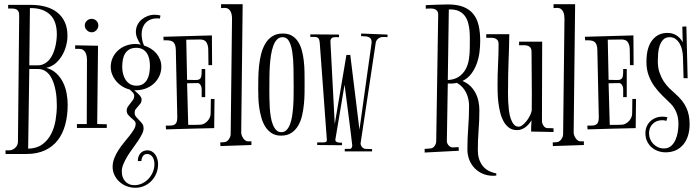

<svg xmlns="http://www.w3.org/2000/svg" viewBox="-20 -721 3271 899"><path d="M296.9 -231Q296.9 -180.2 285.6 -137.9Q274.4 -95.7 250.7 -64.9Q227.1 -34.2 190.4 -17.1Q153.8 0 103 0H5.9V-17.1H23.9Q31.2 -17.1 38.3 -20.3Q45.4 -23.4 51 -28.6Q56.6 -33.7 60.1 -40.8Q63.5 -47.9 64 -55.2L69.8 -645Q70.3 -659.2 66.7 -666.7Q63 -674.3 55.9 -677.5Q48.8 -680.7 39.3 -680.9Q29.8 -681.2 18.1 -681.2V-698.2H124Q162.1 -698.2 193.8 -689.5Q225.6 -680.7 248.3 -662.6Q271 -644.5 283.4 -617.4Q295.9 -590.3 295.9 -553.2Q295.9 -531.2 289.6 -506.8Q283.2 -482.4 270.5 -460.9Q257.8 -439.5 239.3 -423.8Q220.7 -408.2 196.8 -403.8Q225.6 -395 244.9 -376.5Q264.2 -357.9 275.6 -334.2Q287.1 -310.5 292 -283.4Q296.9 -256.3 296.9 -231ZM246.1 -227.1Q246.1 -242.2 244.9 -260.7Q243.7 -279.3 240 -298.3Q236.3 -317.4 230 -335.4Q223.6 -353.5 213.9 -367.4Q204.1 -381.3 190.2 -389.6Q176.3 -397.9 157.2 -397.9H117.2L111.8 -24.9Q151.9 -25.9 178 -44.9Q204.1 -64 219.2 -93.3Q234.4 -122.6 240.2 -158Q246.1 -193.4 246.1 -227.1ZM120.1 -683.1 117.2 -415H155.8Q172.9 -415 186.5 -422.1Q200.2 -429.2 210.2 -440.7Q220.2 -452.1 227.1 -467.3Q233.9 -482.4 238 -498.5Q242.2 -514.6 244.1 -530.5Q246.1 -546.4 246.1 -560.1Q246.1 -622.6 213.9 -652.8Q181.6 -683.1 125 -683.1Z M440.4 -602.1Q440.4 -589.4 431.2 -579.6Q421.9 -569.8 409.2 -569.8Q396.5 -569.8 386.7 -579.6Q377 -589.4 377 -602.1Q377 -614.7 386.7 -623.8Q396.5 -632.8 409.2 -632.8Q421.9 -632.8 431.2 -623.8Q440.4 -614.7 440.4 -602.1ZM480 -139.2V-122.1H340.3V-140.1H386.2L387.2 -439.9Q387.2 -448.7 385.7 -457.8Q384.3 -466.8 380.4 -474.4Q376.5 -481.9 369.9 -486.8Q363.3 -491.7 353 -492.2H332V-508.8L439 -506.8L435.1 -140.1Z M608.4 -298.8Q613.3 -293.9 619.4 -288.8Q625.5 -283.7 630.9 -278.1Q636.2 -272.5 639.6 -266.6Q643.1 -260.7 643.1 -254.9Q643.1 -244.1 637.9 -236.8Q632.8 -229.5 626.7 -223.1Q620.6 -216.8 615.5 -210Q610.4 -203.1 610.4 -193.8Q610.4 -182.1 616.9 -174.1Q623.5 -166 631.3 -158.4Q639.2 -150.9 645.8 -142.1Q652.3 -133.3 652.3 -120.1Q652.3 -107.9 644.8 -92.8Q637.2 -77.6 626 -60.8Q614.7 -43.9 601.3 -25.9Q587.9 -7.8 576.7 10.5Q565.4 28.8 557.9 46.9Q550.3 64.9 550.3 82Q550.3 95.7 554.2 107.4Q558.1 119.1 565.9 127.7Q573.7 136.2 584.5 141.1Q595.2 146 609.4 146Q628.4 146 645.5 137.9Q662.6 129.9 675.3 116.2Q688 102.5 695.6 84.7Q703.1 66.9 703.1 47.9Q703.1 40 701.4 31.5Q699.7 22.9 695.6 16.1Q691.4 9.3 684.8 4.6Q678.2 0 668.5 0Q655.8 0 648.9 10.5Q642.1 21 642.1 33.2H625.5Q625 22.5 628.2 13.2Q631.3 3.9 637.2 -2.9Q643.1 -9.8 651.4 -13.4Q659.7 -17.1 669.4 -17.1Q682.6 -17.1 692.1 -11.2Q701.7 -5.4 707.8 3.9Q713.9 13.2 717 24.7Q720.2 36.1 720.2 47.9Q720.2 70.3 712.2 90.3Q704.1 110.4 689.7 125.5Q675.3 140.6 655.8 149.4Q636.2 158.2 613.3 158.2Q592.8 158.2 573.5 150.9Q554.2 143.6 539.6 130.4Q524.9 117.2 516.1 99.1Q507.3 81.1 507.3 60.1Q507.3 39.1 515.4 19Q523.4 -1 535.4 -19.3Q547.4 -37.6 561.3 -54.4Q575.2 -71.3 587.2 -86.4Q599.1 -101.6 607.2 -115.2Q615.2 -128.9 615.2 -141.1Q615.2 -149.9 608.6 -156.2Q602.1 -162.6 594.2 -169.2Q586.4 -175.8 579.8 -183.6Q573.2 -191.4 573.2 -204.1Q573.2 -213.4 578.6 -221.4Q584 -229.5 590.6 -237.3Q597.2 -245.1 602.8 -253.4Q608.4 -261.7 608.4 -272Q608.4 -281.2 601.3 -288.6Q594.2 -295.9 587.4 -301.8Q567.9 -306.6 551.5 -317.1Q535.2 -327.6 523.4 -341.8Q511.7 -356 505.1 -372.8Q498.5 -389.6 498.5 -407.2Q498.5 -431.2 507.8 -450.9Q517.1 -470.7 533 -485.1Q548.8 -499.5 569.8 -507.3Q590.8 -515.1 614.3 -515.1Q620.1 -515.1 626.7 -514.4Q633.3 -513.7 639.2 -512.2Q630.4 -523.9 623.3 -540.3Q616.2 -556.6 616.2 -571.8Q616.2 -589.4 623.5 -604.2Q630.9 -619.1 643.3 -629.6Q655.8 -640.1 671.4 -646Q687 -651.9 704.1 -651.9Q710.9 -651.9 717.8 -651.1Q724.6 -650.4 731.4 -647.9L728.5 -633.8Q725.1 -634.8 721.7 -634.8Q718.3 -634.8 714.4 -634.8Q697.8 -634.8 684.6 -629.4Q671.4 -624 662.1 -614Q652.8 -604 647.9 -590.6Q643.1 -577.1 643.1 -561Q643.1 -548.8 645.8 -534.7Q648.4 -520.5 654.3 -507.8Q671.4 -502.4 686.3 -493.2Q701.2 -483.9 712.2 -470.9Q723.1 -458 729.2 -442.4Q735.4 -426.8 735.4 -409.2Q735.4 -383.3 724.9 -362.3Q714.4 -341.3 697 -326.7Q679.7 -312 657 -304.7Q634.3 -297.4 609.4 -298.8ZM618.2 -497.1Q599.1 -497.1 586.4 -490Q573.7 -482.9 566.2 -470.9Q558.6 -459 555.4 -442.6Q552.2 -426.3 552.2 -408.2Q552.2 -391.1 556.2 -375.2Q560.1 -359.4 568.4 -346.9Q576.7 -334.5 589.4 -327.1Q602.1 -319.8 619.1 -319.8Q637.7 -319.8 649.9 -327.9Q662.1 -335.9 669.2 -348.9Q676.3 -361.8 679.2 -378.7Q682.1 -395.5 682.1 -413.1Q682.1 -430.7 678.5 -446Q674.8 -461.4 667.2 -472.7Q659.7 -483.9 647.5 -490.5Q635.3 -497.1 618.2 -497.1Z M856 -347.2Q877.9 -347.2 891.8 -346.4Q905.8 -345.7 913.1 -349.6Q920.4 -353.5 922.6 -364.3Q924.8 -375 924.3 -397.9H940.9V-266.1H924.3V-304.2Q924.3 -308.1 923.1 -313Q921.9 -317.9 919.4 -322Q917 -326.2 913.6 -329.1Q910.2 -332 905.3 -332L856 -331.1L861.3 -136.2Q876.5 -136.2 890.6 -136.2Q904.8 -136.2 918.9 -137.2Q928.2 -137.7 936.8 -142.6Q945.3 -147.5 951.9 -154.8Q958.5 -162.1 962.4 -171.1Q966.3 -180.2 966.3 -189L967.3 -257.8H984.4L982.9 -121.1Q926.8 -120.1 870.1 -118.4Q813.5 -116.7 757.3 -115.2L756.3 -132.8Q769 -132.8 779.1 -133.1Q789.1 -133.3 795.9 -136.7Q802.7 -140.1 806.4 -147.9Q810.1 -155.8 810.1 -170.9V-173.8L803.2 -488.8Q802.7 -503.9 798.8 -512.9Q794.9 -522 787.8 -526.4Q780.8 -530.8 770.3 -531.7Q759.8 -532.7 746.1 -532.2L745.1 -548.8L972.2 -555.2L973.1 -416H956.1L955.1 -488.8Q955.1 -507.8 947 -522Q939 -536.1 917 -536.1Q900.4 -536.1 884.5 -535.6Q868.7 -535.2 852.1 -535.2Z M1157.2 -42 1012.2 -37.1 1011.2 -54.2 1028.3 -55.2Q1035.2 -55.2 1041 -58.8Q1046.9 -62.5 1051 -68.1Q1055.2 -73.7 1057.6 -80.3Q1060.1 -86.9 1060.1 -92.8L1066.4 -633.8Q1066.4 -642.1 1064.9 -650.9Q1063.5 -659.7 1059.8 -667Q1056.2 -674.3 1049.3 -679.2Q1042.5 -684.1 1032.2 -684.1L1015.1 -683.1V-701.2H1116.2L1109.4 -100.1Q1109.4 -94.2 1112.1 -86.9Q1114.7 -79.6 1119.1 -73.2Q1123.5 -66.9 1129.6 -62.7Q1135.7 -58.6 1143.1 -59.1H1157.2Z M1406.2 -334Q1406.2 -313.5 1406 -287.4Q1405.8 -261.2 1403.1 -233.6Q1400.4 -206.1 1394.3 -179.4Q1388.2 -152.8 1375.7 -132.1Q1363.3 -111.3 1344 -98.6Q1324.7 -85.9 1295.9 -85.9Q1270 -85.9 1252.2 -97.4Q1234.4 -108.9 1222.7 -127.2Q1210.9 -145.5 1204.1 -169.2Q1197.3 -192.9 1193.8 -217.3Q1190.4 -241.7 1189.7 -264.9Q1189 -288.1 1189 -306.2Q1189 -327.6 1189.5 -355.2Q1189.9 -382.8 1192.9 -411.6Q1195.8 -440.4 1202.6 -467.8Q1209.5 -495.1 1222.2 -516.6Q1234.9 -538.1 1254.9 -551Q1274.9 -564 1304.2 -564Q1329.6 -564 1346.9 -553.7Q1364.3 -543.5 1375.5 -526.1Q1386.7 -508.8 1393.1 -485.8Q1399.4 -462.9 1402.3 -437.3Q1405.3 -411.6 1405.8 -385Q1406.2 -358.4 1406.2 -334ZM1303.2 -546.9Q1287.6 -546.9 1277.1 -536.1Q1266.6 -525.4 1259.8 -506.8Q1252.9 -488.3 1249 -463.9Q1245.1 -439.5 1243.4 -412.1Q1241.7 -384.8 1241.5 -356.4Q1241.2 -328.1 1241.2 -301.8Q1241.2 -282.7 1241.5 -260.5Q1241.7 -238.3 1243.2 -216.1Q1244.6 -193.8 1248 -173.3Q1251.5 -152.8 1257.8 -137Q1264.2 -121.1 1273.7 -111.6Q1283.2 -102.1 1297.4 -102.1Q1311.5 -102.1 1321.5 -112.1Q1331.5 -122.1 1337.9 -138.7Q1344.2 -155.3 1347.7 -177Q1351.1 -198.7 1352.8 -222.4Q1354.5 -246.1 1354.7 -270Q1355 -293.9 1355 -314.9Q1355 -361.3 1354.2 -403.3Q1353.5 -445.3 1348.6 -477.3Q1343.8 -509.3 1333.3 -528.1Q1322.8 -546.9 1303.2 -546.9Z M1794.4 -559.1V-546.9Q1787.6 -547.9 1783.4 -547.9Q1779.3 -547.9 1773.4 -547.9Q1761.2 -547.9 1751.5 -540.5Q1741.7 -533.2 1739.3 -521L1668.5 -50.8Q1668 -46.4 1669.7 -41.7Q1671.4 -37.1 1674.8 -33Q1678.2 -28.8 1682.6 -26.4Q1687 -23.9 1692.4 -23.9L1722.2 -22.9V-12.2H1594.2V-23.9H1617.2Q1623.5 -23.9 1626.5 -29.1Q1629.4 -34.2 1629.4 -40Q1629.4 -40.5 1627.9 -52.7Q1626.5 -64.9 1622.6 -96.9Q1618.7 -128.9 1611.6 -183.8Q1604.5 -238.8 1593.3 -324.2L1550.3 -67.9Q1549.3 -62.5 1552.5 -59.3Q1555.7 -56.2 1560.5 -54.7Q1565.4 -53.2 1571.3 -53Q1577.1 -52.7 1581.1 -53.2V-41L1465.3 -42V-54.2H1494.1Q1502 -54.2 1506.6 -56.9Q1511.2 -59.6 1510.3 -67.9L1477.1 -521Q1476.1 -532.7 1473.1 -538.3Q1470.2 -543.9 1464.6 -546.1Q1459 -548.3 1451.2 -548.1Q1443.4 -547.9 1433.1 -547.9V-560.1L1567.4 -559.1V-546.9Q1559.1 -546.9 1551.5 -547.1Q1543.9 -547.4 1538.3 -545.4Q1532.7 -543.5 1529.5 -538.3Q1526.4 -533.2 1527.3 -522.9L1547.4 -140.1L1602.1 -463.9H1620.1L1663.1 -113.8Q1678.7 -227.5 1691.4 -317.4Q1696.8 -355.5 1701.9 -392.3Q1707 -429.2 1711.2 -458Q1715.3 -486.8 1717.8 -504.6Q1720.2 -522.5 1720.2 -522.9Q1720.2 -534.2 1715.6 -540Q1710.9 -545.9 1703.9 -548.3Q1696.8 -550.8 1688 -551Q1679.2 -551.3 1670.4 -551.8L1671.4 -564Z M2176.3 -226.1Q2176.3 -240.7 2173.1 -256.1Q2169.9 -271.5 2163.3 -285.6Q2156.7 -299.8 2145.8 -312Q2134.8 -324.2 2119.6 -333Q2100.1 -328.6 2076.7 -330.1L2072.3 -62Q2071.8 -56.6 2074 -51Q2076.2 -45.4 2079.8 -41Q2083.5 -36.6 2088.6 -33.7Q2093.8 -30.8 2099.6 -30.8Q2106.4 -30.8 2113.5 -31.5Q2120.6 -32.2 2127.4 -32.2L2128.4 -15.1L1968.3 -6.8V-23.9L1996.6 -25.9Q2002.4 -26.4 2007.3 -30Q2012.2 -33.7 2015.6 -38.6Q2019 -43.5 2020.8 -49.3Q2022.5 -55.2 2022.5 -61L2031.7 -650.9Q2031.7 -664.6 2026.1 -670.9Q2020.5 -677.2 2012 -679.4Q2003.4 -681.6 1993.2 -681.2Q1982.9 -680.7 1973.6 -680.2V-696.8Q1999 -697.8 2025.1 -699Q2051.3 -700.2 2077.6 -700.2Q2120.6 -700.2 2149.7 -688.7Q2178.7 -677.2 2196.3 -655.3Q2213.9 -633.3 2221.2 -601.6Q2228.5 -569.8 2228.5 -529.8Q2228.5 -503.4 2224.9 -475.3Q2221.2 -447.3 2211.7 -421.6Q2202.1 -396 2186.3 -375Q2170.4 -354 2145.5 -341.8Q2168 -332.5 2183.1 -317.4Q2198.2 -302.2 2207.5 -283.7Q2216.8 -265.1 2220.7 -244.6Q2224.6 -224.1 2224.6 -204.1Q2224.6 -157.2 2220.9 -111.1Q2217.3 -64.9 2217.3 -18.1Q2217.3 24.9 2238.5 53.7Q2259.8 82.5 2303.7 90.8V101.1Q2299.8 101.1 2296.1 101.6Q2292.5 102.1 2289.6 102.1Q2262.7 102.1 2240.5 92.5Q2218.3 83 2202.1 66.2Q2186 49.3 2177.2 26.9Q2168.5 4.4 2168.5 -22Q2168.5 -73.2 2172.4 -124Q2176.3 -174.8 2176.3 -226.1ZM2076.7 -346.2Q2108.4 -348.1 2128.4 -361.8Q2148.4 -375.5 2159.9 -396.2Q2171.4 -417 2175.5 -443.4Q2179.7 -469.7 2179.7 -497.1Q2179.7 -515.6 2179.9 -536.1Q2180.2 -556.6 2178.5 -576.7Q2176.8 -596.7 2171.6 -615Q2166.5 -633.3 2156 -647.2Q2145.5 -661.1 2128.4 -669.2Q2111.3 -677.2 2085.4 -676.8H2081.5Z M2466.8 -105Q2466.8 -118.7 2467.3 -132.1Q2467.8 -145.5 2468.8 -158.2Q2456.1 -136.2 2438.2 -124Q2420.4 -111.8 2400.9 -111.8Q2378.4 -111.8 2362.8 -123.5Q2347.2 -135.3 2337.2 -154.1Q2327.1 -172.9 2321.5 -196.5Q2315.9 -220.2 2313.2 -243.7Q2310.5 -267.1 2310.1 -288.1Q2309.6 -309.1 2309.6 -323.2Q2309.6 -371.6 2312 -418.7Q2314.5 -465.8 2314.5 -513.2Q2314.5 -526.9 2309.1 -533.4Q2303.7 -540 2295.4 -542.2Q2287.1 -544.4 2276.9 -544.2Q2266.6 -543.9 2256.8 -543.9V-561H2364.7Q2363.8 -498.5 2361.3 -436Q2358.9 -373.5 2358.9 -311Q2358.9 -301.8 2358.6 -284.7Q2358.4 -267.6 2359.4 -247.1Q2360.4 -226.6 2362.8 -205.6Q2365.2 -184.6 2370.8 -167.2Q2376.5 -149.9 2385.5 -138.9Q2394.5 -127.9 2408.7 -127.9Q2417 -127.9 2426.5 -135.3Q2436 -142.6 2444.8 -153.6Q2453.6 -164.6 2460.4 -177.7Q2467.3 -190.9 2469.7 -203.1Q2470.7 -284.7 2469.7 -353Q2468.8 -421.4 2468.8 -478Q2468.8 -491.7 2463.4 -498.3Q2458 -504.9 2449.5 -507.3Q2440.9 -509.8 2430.7 -509.3Q2420.4 -508.8 2410.6 -508.8V-525.9H2518.6L2517.6 -153.8Q2517.6 -144 2524.4 -133.1Q2531.2 -122.1 2542.5 -121.1Q2550.3 -121.1 2557.1 -121.1Q2564 -121.1 2571.8 -120.1V-103Z M2713.9 -42 2568.8 -37.1 2567.9 -54.2 2585 -55.2Q2591.8 -55.2 2597.7 -58.8Q2603.5 -62.5 2607.7 -68.1Q2611.8 -73.7 2614.3 -80.3Q2616.7 -86.9 2616.7 -92.8L2623 -633.8Q2623 -642.1 2621.6 -650.9Q2620.1 -659.7 2616.5 -667Q2612.8 -674.3 2606 -679.2Q2599.1 -684.1 2588.9 -684.1L2571.8 -683.1V-701.2H2672.9L2666 -100.1Q2666 -94.2 2668.7 -86.9Q2671.4 -79.6 2675.8 -73.2Q2680.2 -66.9 2686.3 -62.7Q2692.4 -58.6 2699.7 -59.1H2713.9Z M2829.6 -347.2Q2851.6 -347.2 2865.5 -346.4Q2879.4 -345.7 2886.7 -349.6Q2894 -353.5 2896.2 -364.3Q2898.4 -375 2897.9 -397.9H2914.6V-266.1H2897.9V-304.2Q2897.9 -308.1 2896.7 -313Q2895.5 -317.9 2893.1 -322Q2890.6 -326.2 2887.2 -329.1Q2883.8 -332 2878.9 -332L2829.6 -331.1L2835 -136.2Q2850.1 -136.2 2864.3 -136.2Q2878.4 -136.2 2892.6 -137.2Q2901.9 -137.7 2910.4 -142.6Q2918.9 -147.5 2925.5 -154.8Q2932.1 -162.1 2936 -171.1Q2939.9 -180.2 2939.9 -189L2940.9 -257.8H2958L2956.5 -121.1Q2900.4 -120.1 2843.8 -118.4Q2787.1 -116.7 2731 -115.2L2730 -132.8Q2742.7 -132.8 2752.7 -133.1Q2762.7 -133.3 2769.5 -136.7Q2776.4 -140.1 2780 -147.9Q2783.7 -155.8 2783.7 -170.9V-173.8L2776.9 -488.8Q2776.4 -503.9 2772.5 -512.9Q2768.6 -522 2761.5 -526.4Q2754.4 -530.8 2743.9 -531.7Q2733.4 -532.7 2719.7 -532.2L2718.8 -548.8L2945.8 -555.2L2946.8 -416H2929.7L2928.7 -488.8Q2928.7 -507.8 2920.7 -522Q2912.6 -536.1 2890.6 -536.1Q2874 -536.1 2858.2 -535.6Q2842.3 -535.2 2825.7 -535.2Z M3199.7 -355H3180.7L3177.7 -457Q3177.2 -470.7 3173.8 -486.6Q3170.4 -502.4 3162.8 -515.9Q3155.3 -529.3 3143.8 -538.1Q3132.3 -546.9 3115.7 -546.9Q3096.7 -546.9 3085.7 -535.6Q3074.7 -524.4 3068.8 -507.3Q3063 -490.2 3061.5 -470.5Q3060.1 -450.7 3060.1 -434.1Q3060.1 -404.3 3068.1 -381.1Q3076.2 -357.9 3088.1 -339.6Q3100.1 -321.3 3114 -307.9Q3127.9 -294.4 3139.6 -284.2Q3158.7 -267.6 3172.1 -251Q3185.5 -234.4 3193.6 -216.8Q3201.7 -199.2 3205.3 -179.9Q3209 -160.6 3209 -139.2Q3209 -109.9 3201.4 -85.7Q3193.8 -61.5 3179.4 -44.2Q3165 -26.9 3144.3 -17.3Q3123.5 -7.8 3096.7 -7.8Q3077.1 -7.8 3060.1 -14.2Q3043 -20.5 3030 -32.2Q3017.1 -43.9 3009.5 -60.3Q3002 -76.7 3002 -97.2Q3002 -114.3 3008.1 -128.7Q3014.2 -143.1 3025.1 -153.3Q3036.1 -163.6 3050.5 -169.2Q3064.9 -174.8 3082 -174.8Q3093.8 -174.8 3105 -171.9L3100.1 -154.8Q3095.2 -156.7 3090.3 -157.5Q3085.4 -158.2 3081.1 -158.2Q3053.7 -158.2 3036.4 -141.1Q3019 -124 3019 -97.2Q3019 -82.5 3024.4 -69.6Q3029.8 -56.6 3039.3 -46.9Q3048.8 -37.1 3061.5 -31.5Q3074.2 -25.9 3088.9 -25.9Q3108.9 -25.9 3122.1 -37.4Q3135.3 -48.8 3142.8 -66.2Q3150.4 -83.5 3153.6 -103.3Q3156.7 -123 3156.7 -140.1Q3156.7 -172.4 3146.2 -196.5Q3135.7 -220.7 3120.1 -235.8Q3100.6 -254.9 3080.3 -274.7Q3060.1 -294.4 3043.7 -317.4Q3027.3 -340.3 3017.1 -368.2Q3006.8 -396 3006.8 -431.2Q3006.8 -498 3033.7 -532.5Q3060.5 -566.9 3105 -566.9Q3128.9 -566.9 3147.2 -555.4Q3165.5 -543.9 3176.8 -522.9L3174.8 -596.2L3193.8 -597.2Z"/></svg>

Font: Bigelow Rules
Style: Regular
Weight: 400
Designer: Astigmatic (AOETI)
Foundry: Astigmatic (AOETI)
Version: Version 1.001